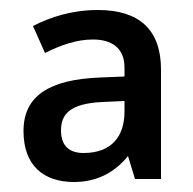

<svg xmlns="http://www.w3.org/2000/svg" viewBox="-20 -742 386 384"><path d="M176 -722C124 -722 81 -708 46 -690L70 -636C102 -652 133 -663 166 -663C202 -663 229 -647 229 -607V-589L180 -587C78 -583 27 -550 27 -480C27 -411 67 -378 128 -378C176 -378 211 -399 236 -430L250 -384H302V-603C302 -683 258 -722 176 -722ZM229 -540V-519C229 -469 203 -436 147 -436C120 -436 102 -449 102 -481C102 -513 119 -535 185 -538Z"/></svg>

Font: Noto Sans Thai Medium
Style: Regular
Weight: 500
Designer: Monotype Design Team
Foundry: Monotype Imaging Inc.
Version: Version 1.901